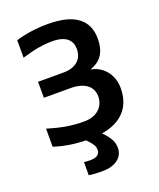

<svg xmlns="http://www.w3.org/2000/svg" viewBox="-154 -743 858 1035"><g transform="rotate(-20 275.0 -225.5)"><path d="M44.9 -122.1Q103.5 -104 151.4 -95.9Q199.2 -87.9 252 -87.9Q280.8 -87.9 302.7 -95.9Q324.7 -104 339.4 -117.9Q354 -131.8 361.6 -150.1Q369.1 -168.5 369.1 -189Q369.1 -209.5 361.3 -226.8Q353.5 -244.1 337.9 -256.3Q322.3 -268.6 298.6 -275.4Q274.9 -282.2 243.2 -282.2H90.8V-374H235.8Q265.6 -374 286.9 -381.6Q308.1 -389.2 321.8 -402.3Q335.4 -415.5 341.8 -432.9Q348.1 -450.2 348.1 -469.2Q348.1 -487.3 342 -502.7Q335.9 -518.1 322.8 -529.3Q309.6 -540.5 288.3 -546.9Q267.1 -553.2 236.8 -553.2Q214.4 -553.2 194.1 -551.3Q173.8 -549.3 153.3 -545.7Q132.8 -542 110.6 -536.1Q88.4 -530.3 62 -522.9V-623Q103.5 -635.7 150.4 -642.3Q197.3 -648.9 246.1 -648.9Q359.9 -648.9 416.5 -606.9Q473.1 -564.9 473.1 -481.9Q473.1 -427.7 450.9 -392.3Q428.7 -356.9 378.9 -339.8Q402.8 -335.9 424.6 -323.7Q446.3 -311.5 462.6 -292.2Q479 -272.9 488.5 -247.3Q498 -221.7 498 -190.9Q498 -92.8 433.3 -40.8Q368.7 11.2 244.1 11.2Q188 11.2 140.4 4.2Q92.8 -2.9 44.9 -18.1ZM175.3 117.7Q186 118.7 194.3 119.1Q202.6 119.6 211.4 119.6Q227.5 119.6 238.3 116.5Q249 113.3 255.4 107.9Q261.7 102.5 264.4 95.5Q267.1 88.4 267.1 80.6Q267.1 73.2 265.6 66.2Q264.2 59.1 258.8 50.3Q253.4 41.5 243.2 29.5Q232.9 17.6 215.3 0H314.5Q333.5 18.6 345.2 33.7Q356.9 48.8 363 61.5Q369.1 74.2 371.3 85.7Q373.5 97.2 373.5 107.9Q373.5 128.9 364.7 145.5Q356 162.1 339.8 173.8Q323.7 185.5 301.5 191.7Q279.3 197.8 252.4 197.8Q231.9 197.8 211.4 196.5Q190.9 195.3 175.3 192.9Z"/></g></svg>

Font: Code New Roman
Style: Bold
Weight: 700
Monospace: yes
Designer: Sam Radian
Foundry: Code New Roman
Version: Version 1.508 October 19, 2014